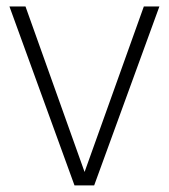

<svg xmlns="http://www.w3.org/2000/svg" viewBox="-20 -560 510 580"><path d="M205 0 8.5 -540.5H57L235.5 -40.5L414.5 -540.5H461.5L264.5 0Z"/></svg>

Font: Encode Sans SmCnd XLt
Style: Regular
Weight: 200
Width: 4
Designer: Multiple Designers
Foundry: Impallari Type
Version: Version 3.002; ttfautohint (v1.8.3) -l 8 -r 50 -G 200 -x 14 